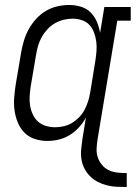

<svg xmlns="http://www.w3.org/2000/svg" viewBox="-20 -558 545 771"><path d="M489 193Q468 193 448 192Q428 191 408.5 186Q389 181 372 172Q355 163 341.5 149.5Q328 136 319 118.5Q310 101 307 81.5Q304 62 306 41Q308 20 311 0L325 -86Q314 -65 297 -46.5Q280 -28 259.5 -15.5Q239 -3 216 2.5Q193 8 170 8Q144 8 119.5 0Q95 -8 78 -25.5Q61 -43 51.5 -66Q42 -89 38.5 -114Q35 -139 37 -165.5Q39 -192 43 -218L65 -348Q69 -371 76 -394.5Q83 -418 95 -440Q107 -462 124.5 -481.5Q142 -501 164 -514Q186 -527 210 -532.5Q234 -538 258 -538Q282 -538 305 -531Q328 -524 344 -508Q360 -492 369 -470.5Q378 -449 382 -426L399 -530H505V-475H451L372 0Q369 19 368 38Q367 57 372.5 73.5Q378 90 389.5 104Q401 118 417 125.5Q433 133 451.5 135Q470 137 489 137ZM201 -47Q218 -47 236 -51Q254 -55 269.5 -64.5Q285 -74 298 -87.5Q311 -101 319.5 -117Q328 -133 333.5 -150.5Q339 -168 342 -185L363 -315Q366 -334 367.5 -353.5Q369 -373 366.5 -391.5Q364 -410 357.5 -427.5Q351 -445 339 -458Q327 -471 309 -477Q291 -483 272 -483Q254 -483 235.5 -478.5Q217 -474 200.5 -464.5Q184 -455 170.5 -440.5Q157 -426 147.5 -409Q138 -392 133 -374.5Q128 -357 125 -339L103 -209Q100 -189 99 -170Q98 -151 101 -133Q104 -115 112 -98Q120 -81 133 -69.5Q146 -58 164 -52.5Q182 -47 201 -47Z"/></svg>

Font: Iosevka Slab Light
Style: Italic
Weight: 300
Italic angle: -9°
Monospace: yes
Designer: Belleve Invis
Foundry: Belleve Invis
Version: Version 11.1.1; ttfautohint (v1.8.3)